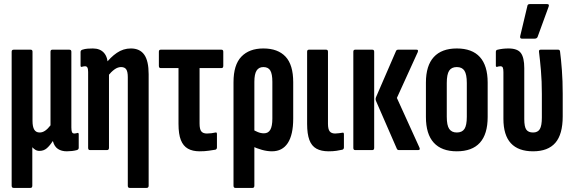

<svg xmlns="http://www.w3.org/2000/svg" viewBox="-20 -734 2807 939"><path d="M47 185Q37 185 37 174V-481Q37 -491 47 -491H130Q139 -491 139 -481V-143Q139 -114 147.5 -100Q156 -86 174 -86Q188 -86 201 -95Q214 -104 227 -121V-481Q227 -491 236 -491H319Q329 -491 329 -481V-111Q329 -95 332 -88Q335 -81 344 -81Q348 -81 352 -82Q356 -83 359 -84Q365 -85 365 -77V-11Q365 -3 356 0Q345 3 332 4.5Q319 6 307 6Q281 6 263.5 -5.5Q246 -17 239 -43L238 -44Q224 -22 209 -9Q194 4 173 4Q161 4 152 -2Q143 -8 138 -14V174Q138 185 129 185Z M614 185Q605 185 605 174V-357Q605 -383 597.5 -394.5Q590 -406 572 -406Q556 -406 540 -394.5Q524 -383 507 -362L494 -419Q520 -454 551.5 -475.5Q583 -497 620 -497Q664 -497 685.5 -466.5Q707 -436 707 -371V174Q707 185 697 185ZM420 0Q411 0 411 -11V-382Q411 -397 407.5 -403.5Q404 -410 396 -410Q391 -410 387 -409Q383 -408 380 -407Q374 -406 374 -413V-480Q374 -488 383 -491Q395 -495 408 -496Q421 -497 434 -497Q470 -497 489 -475Q508 -453 508 -410V-399L513 -383V-11Q513 0 503 0Z M956 6Q922 6 899 -7Q876 -20 864.5 -49Q853 -78 853 -128V-401H766Q757 -401 757 -412V-481Q757 -491 766 -491H1063Q1072 -491 1072 -481V-412Q1072 -401 1063 -401H956V-130Q956 -102 964.5 -91.5Q973 -81 992 -81Q1003 -81 1014.5 -82.5Q1026 -84 1034 -86Q1041 -88 1041 -78V-13Q1041 -5 1034 -2Q1021 0 1001.5 3Q982 6 956 6Z M1131 185Q1122 185 1122 174V-332Q1122 -417 1160.5 -457Q1199 -497 1268 -497Q1339 -497 1376.5 -457Q1414 -417 1414 -332V-154Q1414 -75 1387.5 -34.5Q1361 6 1310 6Q1287 6 1261.5 -1Q1236 -8 1211 -20V-102Q1225 -95 1240 -88.5Q1255 -82 1271 -82Q1292 -82 1302 -99.5Q1312 -117 1312 -154V-334Q1312 -372 1302 -389Q1292 -406 1268 -406Q1246 -406 1235 -389Q1224 -372 1224 -334V174Q1224 185 1215 185Z M1587 6Q1551 6 1527.5 -7Q1504 -20 1493 -49.5Q1482 -79 1482 -128V-481Q1482 -491 1491 -491H1575Q1584 -491 1584 -481V-129Q1584 -102 1592.5 -91.5Q1601 -81 1619 -81Q1628 -81 1637.5 -82.5Q1647 -84 1655 -85Q1662 -87 1662 -77V-13Q1662 -5 1655 -2Q1642 1 1625.5 3.5Q1609 6 1587 6Z M1931 0Q1924 0 1921 -6L1819 -240Q1815 -249 1819 -259L1917 -485Q1920 -491 1927 -491H2017Q2023 -491 2024 -488Q2025 -485 2023 -479L1921 -255L2031 -13Q2037 0 2025 0ZM1717 0Q1708 0 1708 -11V-481Q1708 -491 1717 -491H1801Q1810 -491 1810 -481V-11Q1810 0 1801 0Z M2214 6Q2140 6 2101.5 -36Q2063 -78 2063 -162V-330Q2063 -413 2101.5 -455Q2140 -497 2214 -497Q2289 -497 2327 -455Q2365 -413 2365 -330V-162Q2365 -78 2327 -36Q2289 6 2214 6ZM2214 -86Q2240 -86 2251.5 -103.5Q2263 -121 2263 -163V-328Q2263 -370 2251.5 -388Q2240 -406 2214 -406Q2188 -406 2176.5 -388Q2165 -370 2165 -328V-163Q2165 -121 2177 -103.5Q2189 -86 2214 -86Z M2587 6Q2515 6 2478.5 -33.5Q2442 -73 2442 -153V-381Q2442 -397 2439 -403.5Q2436 -410 2427 -410Q2422 -410 2418 -409Q2414 -408 2411 -407Q2405 -406 2405 -413V-480Q2405 -490 2414 -491Q2426 -494 2439.5 -495.5Q2453 -497 2467 -497Q2511 -497 2527.5 -474.5Q2544 -452 2544 -401V-152Q2544 -114 2554 -100Q2564 -86 2587 -86Q2610 -86 2620 -102.5Q2630 -119 2630 -159V-275Q2630 -337 2625.5 -389Q2621 -441 2616 -481Q2615 -491 2624 -491H2710Q2718 -491 2719 -482Q2724 -444 2728 -391Q2732 -338 2732 -276V-165Q2732 -77 2696 -35.5Q2660 6 2587 6ZM2532 -545Q2522 -545 2524 -557L2559 -704Q2560 -714 2571 -714H2656Q2668 -714 2663 -701L2609 -553Q2605 -545 2595 -545Z"/></svg>

Font: Sofia Sans Extra Condensed
Style: Bold
Weight: 700
Designer: Botio Nikoltchev, Ani Petrova
Foundry: lettersoup
Version: Version 4.101